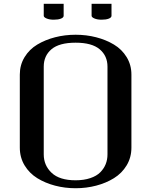

<svg xmlns="http://www.w3.org/2000/svg" viewBox="-20 -973 790 1003"><path d="M458.5 -953.1H562.5V-890.6Q562.5 -881.3 548.3 -875.7Q534.2 -870.1 510.7 -870.1Q488.3 -870.1 473.4 -876.5Q458.5 -882.8 458.5 -890.6ZM208.5 -953.1H312.5V-890.6Q312.5 -881.3 298.3 -875.7Q284.2 -870.1 260.7 -870.1Q238.3 -870.1 223.4 -876.5Q208.5 -882.8 208.5 -890.6ZM375 -31.2Q418.5 -31.2 451.7 -42.5Q484.9 -53.7 503.9 -73Q522.9 -92.3 532.2 -115.7Q541.5 -139.2 541.5 -166.5V-625Q541.5 -681.2 500.7 -715.6Q460 -750 375 -750Q289.6 -750 249 -715.8Q208.5 -681.6 208.5 -625V-166.5Q208.5 -108.9 249.8 -70.1Q291 -31.2 375 -31.2ZM83.5 -583.5Q83.5 -633.8 108.4 -674.6Q133.3 -715.3 174.8 -740.2Q216.3 -765.1 267.6 -778.3Q318.8 -791.5 375 -791.5Q431.2 -791.5 482.4 -778.3Q533.7 -765.1 575.2 -740.2Q616.7 -715.3 641.6 -674.6Q666.5 -633.8 666.5 -583.5V-202.1Q666.5 -150.4 641.6 -109.1Q616.7 -67.9 575.2 -42.2Q533.7 -16.6 482.4 -3.2Q431.2 10.3 375 10.3Q318.8 10.3 267.6 -3.2Q216.3 -16.6 174.8 -42.2Q133.3 -67.9 108.4 -109.1Q83.5 -150.4 83.5 -202.1Z"/></svg>

Font: Resagnicto
Style: Bold
Weight: 700
Version: Version 0.9991